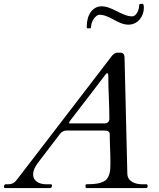

<svg xmlns="http://www.w3.org/2000/svg" viewBox="-30 -961 811 981"><path d="M-8.3 -13.7C-8.8 -11.7 -9.8 -8.8 -9.8 -5.9C-9.8 -2.9 -8.3 0 -0.5 0H223.6C230 0 231.9 -0.5 233.4 -4.4C234.4 -7.3 235.4 -10.3 235.8 -14.2C235.8 -14.6 235.4 -19.5 229.5 -19.5C208.5 -19.5 205.6 -19.5 205.6 -19.5C166 -19.5 139.2 -39.6 139.2 -68.8C139.2 -99.6 159.2 -122.6 175.8 -145C209 -189 243.7 -232.9 276.9 -277.3C284.2 -287.1 296.4 -293.9 308.6 -293.9C509.8 -293.9 405.3 -293.9 504.9 -293.9C528.8 -293.9 530.8 -281.7 530.8 -272.5V-263.7C530.8 -225.6 534.2 -187 534.2 -123C534.2 -87.9 530.8 -46.9 496.6 -32.2C481.4 -25.4 462.9 -19.5 413.1 -19.5C408.7 -19.5 407.2 -17.6 407.2 -14.6V-5.4C407.2 -1.5 409.7 0 414.1 0H717.3C721.2 0 724.1 -3.4 724.1 -6.8V-12.2C724.1 -16.1 722.2 -19.5 717.8 -19.5H696.3C663.6 -19.5 621.6 -32.2 620.6 -73.2L606.4 -665.5C606 -680.2 602.5 -691.9 584 -691.9H571.3C556.2 -691.9 546.4 -681.6 540.5 -673.8C429.7 -529.8 217.8 -252.4 58.6 -45.9C46.4 -29.8 35.6 -19.5 11.2 -19.5H0.5C-4.9 -19.5 -6.3 -18.1 -8.3 -13.7ZM325.2 -330.6C323.2 -330.6 322.8 -331.5 322.8 -333C322.8 -338.4 334.5 -352.1 337.9 -356.9C395.5 -432.1 475.6 -534.7 506.3 -576.7C509.8 -581.1 513.2 -586.4 517.6 -586.9C523.4 -586.9 523.4 -576.7 523.4 -573.7C523.4 -488.3 528.8 -436 528.8 -355C528.8 -339.8 519.5 -330.6 505.4 -330.6ZM689 -941.4C685.1 -941.4 681.2 -938.5 681.2 -934.6C681.2 -914.6 668.9 -877.4 645 -877.4C593.8 -877.4 543.5 -928.7 489.3 -928.7C442.4 -928.7 413.1 -884.8 413.1 -824.2C413.1 -819.3 414.1 -816.4 417 -816.4H427.2C431.2 -816.4 435.1 -817.4 435.1 -822.3C435.1 -853.5 460 -885.7 478 -885.7C529.3 -885.7 572.3 -835 626 -835C675.3 -835 705.1 -878.4 705.1 -921.4C705.1 -926.8 704.6 -941.4 698.2 -941.4Z"/></svg>

Font: Cardo
Style: Italic
Weight: 400
Designer: David J. Perry
Foundry: David J. Perry
Version: Version 0.99